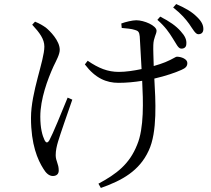

<svg xmlns="http://www.w3.org/2000/svg" viewBox="-20 -851 1040 948"><path d="M874 -611C889 -610 900 -618 900 -634C902 -654 894 -673 872 -697C849 -723 818 -745 771 -769L757 -753C796 -719 816 -689 832 -663C850 -636 859 -612 874 -611ZM241 18C258 18 270 9 270 -9C270 -43 255 -55 255 -85C255 -107 260 -130 267 -153C277 -187 313 -290 337 -359L314 -369C286 -300 240 -188 224 -159C215 -144 208 -144 200 -159C189 -182 179 -218 179 -275C179 -362 215 -459 244 -523C259 -554 275 -583 275 -605C275 -650 227 -698 206 -715C190 -726 177 -734 153 -744L139 -729C176 -689 199 -658 199 -621C199 -552 133 -396 133 -269C133 -137 166 -62 194 -18C206 2 221 18 241 18ZM959 -682C974 -682 983 -690 984 -705C985 -726 976 -745 952 -768C928 -792 898 -810 850 -831L835 -814C877 -781 897 -756 914 -733C932 -707 945 -682 959 -682ZM565 -442C605 -442 645 -446 682 -452C687 -353 692 -218 657 -136C619 -40 555 8 466 56L478 77C583 40 668 -7 714 -107C758 -199 748 -358 742 -463C799 -476 847 -493 876 -506C897 -515 905 -524 905 -540C905 -560 874 -571 854 -571C846 -571 835 -560 796 -544C781 -538 761 -531 739 -525C738 -566 736 -606 737 -629C738 -665 753 -683 753 -699C753 -725 691 -751 653 -751C635 -751 600 -743 579 -735L581 -713C603 -711 630 -709 647 -703C662 -699 668 -693 670 -671L679 -510C641 -502 601 -496 567 -496C512 -496 467 -514 413 -551L399 -533C451 -464 506 -442 565 -442Z"/></svg>

Font: Source Han Serif CN
Style: Regular
Weight: 400
Designer: Ryoko NISHIZUKA 西塚涼子 (kana & ideographs); Frank Grießhammer (Latin, Greek & Cyrillic); Wenlong ZHANG 张文龙 (bopomofo); San
Foundry: Adobe
Version: Version 2.003;hotconv 1.1.1;makeotfexe 2.6.0